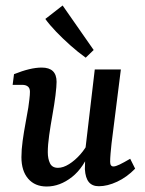

<svg xmlns="http://www.w3.org/2000/svg" viewBox="-20 -671 527 699"><path d="M150 8Q107 8 82.5 -20.5Q58 -49 58 -99Q58 -126 62.5 -158.5Q67 -191 73 -223Q79 -255 83 -279Q85 -293 87 -309.5Q89 -326 89 -337Q89 -350 81.5 -356Q74 -362 62 -362H26L31 -401Q61 -413 86 -419Q111 -425 132 -425Q186 -425 186 -373Q186 -365 185 -353Q184 -341 182 -324Q178 -292 171 -253Q164 -214 159 -178.5Q154 -143 154 -117Q154 -93 162 -76.5Q170 -60 191 -60Q210 -60 231.5 -73.5Q253 -87 272.5 -109Q292 -131 305 -159L312 -132Q286 -61 242 -26.5Q198 8 150 8ZM340 7Q316 7 303.5 -8Q291 -23 289 -55Q289 -68 290 -89Q291 -110 291 -129L325 -418H420L386 -148Q384 -130 382.5 -112Q381 -94 381 -82Q381 -65 393 -65Q401 -65 415.5 -72Q430 -79 454 -93L472 -57Q442 -26 406.5 -9.5Q371 7 340 7ZM321 -489 292 -461Q264 -481 236 -506Q208 -531 184 -556Q160 -581 145 -602L208 -651Z"/></svg>

Font: Rasa Medium
Style: Italic
Weight: 500
Italic angle: -7.10001°
Designer: Anna Giedrys (Yrsa+Rasa design), David Brezina (Yrsa art-direction, Rasa art-direction, design)
Foundry: Rosetta Type Foundry
Version: Version 2.004